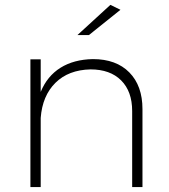

<svg xmlns="http://www.w3.org/2000/svg" viewBox="-20 -763 688 783"><path d="M342.8 -620.1H295.9L430.2 -743.2L471.2 -723.1ZM358.9 -522Q454.1 -522 507.6 -467.5Q561 -413.1 561 -317.9V0H519V-310.1Q519 -390.1 474.1 -435.1Q429.2 -480 349.1 -480Q259.3 -478 206.1 -425.3Q152.8 -372.6 146 -282.2V0H104V-521H146V-388.2Q172.4 -452.6 226.6 -486.6Q280.8 -520.5 358.9 -522Z"/></svg>

Font: Montserrat Ultra Light
Style: Regular
Weight: 200
Designer: Julieta Ulanovsky
Foundry: Julieta Ulanovsky
Version: Version 3.001;PS 003.001;hotconv 1.0.70;makeotf.lib2.5.58329